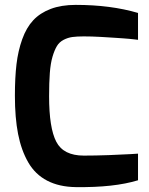

<svg xmlns="http://www.w3.org/2000/svg" viewBox="-20 -760 611 786"><path d="M41 -368Q41 -442 47.5 -497Q54 -552 71 -599.5Q88 -647 116 -677Q144 -707 187.5 -723.5Q231 -740 290 -740Q433 -740 545 -707V-597Q545 -597 540.5 -597.5Q536 -598 528 -599Q520 -600 509 -601Q498 -602 484 -603Q470 -604 455 -605Q440 -606 423.5 -607Q407 -608 390.5 -609Q374 -610 356 -610.5Q338 -611 323 -611Q295 -611 276.5 -608.5Q258 -606 240.5 -597Q223 -588 213 -571.5Q203 -555 195 -528Q187 -501 184 -461.5Q181 -422 181 -366Q181 -236 210.5 -179.5Q240 -123 323 -123Q370 -123 425.5 -125Q481 -127 513 -129L545 -131V-22Q447 8 290 6Q222 5 173 -20.5Q124 -46 95.5 -95.5Q67 -145 54 -211.5Q41 -278 41 -368Z"/></svg>

Font: Mina
Style: Bold
Weight: 700
Version: Version 1.000